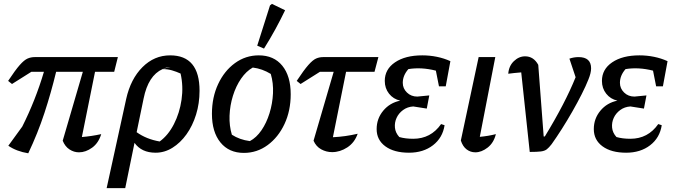

<svg xmlns="http://www.w3.org/2000/svg" viewBox="-20 -780 3491 992"><path d="M126 12Q65 2 23 -27L95 -126Q163 -261 207 -409H142L42 -346L22 -362Q59 -418 82 -444Q105 -470 122.5 -477.5Q140 -485 159 -485H589L570 -409H471L403 -72Q452 -76 503 -87Q489 -41 456 -17Q423 7 388 7Q362 7 339 -8Q316 -23 304 -53L408 -409H270Q244 -301 209.5 -196Q175 -91 126 12Z M531 192 632 -269Q655 -372 716 -433Q777 -494 859 -494Q1011 -494 1011 -311Q1011 -246 993 -188Q975 -130 943.5 -86Q912 -42 871 -16.5Q830 9 784 9Q711 9 675 -42L627 192ZM861 -434Q839 -432 820 -424ZM722 -271 686 -97Q736 -61 805 -49Q849 -81 878.5 -138.5Q908 -196 918 -265Q928 -334 913 -400Q891 -410 868.5 -416.5Q846 -423 820 -423Q746 -390 722 -271Z M1240 10Q1163 10 1119 -44Q1075 -98 1075 -192Q1075 -277 1107 -345.5Q1139 -414 1194 -454Q1249 -494 1317 -494Q1395 -494 1438.5 -440.5Q1482 -387 1482 -293Q1482 -208 1450 -139.5Q1418 -71 1363 -30.5Q1308 10 1240 10ZM1271 -51Q1305 -69 1331 -107Q1357 -145 1372.5 -195Q1388 -245 1390.5 -298Q1393 -351 1379 -398Q1335 -425 1286 -431Q1252 -412 1225.5 -373.5Q1199 -335 1183.5 -285Q1168 -235 1166 -182.5Q1164 -130 1178 -84Q1218 -58 1271 -51ZM1344 -529 1309 -544 1375 -752 1385 -760 1453 -727Q1430 -679 1403 -629.5Q1376 -580 1344 -529Z M1533 -346 1513 -362Q1550 -418 1573 -444Q1596 -470 1613 -477.5Q1630 -485 1649 -485H1935L1915 -409H1768L1700 -71Q1764 -74 1828 -89Q1812 -43 1774.5 -18.5Q1737 6 1696 6Q1666 6 1639.5 -8.5Q1613 -23 1600 -53L1704 -409H1633Z M2093 9Q2016 9 1971 -24Q1926 -57 1926 -113Q1926 -167 1960 -208Q1994 -249 2048 -260Q2012 -268 1990 -296Q1968 -324 1968 -362Q1968 -422 2021 -458Q2074 -494 2162 -494Q2200 -494 2237 -486.5Q2274 -479 2307 -464L2283 -334H2248L2232 -415Q2157 -434 2090 -423Q2061 -390 2061 -352Q2061 -323 2082.5 -302Q2104 -281 2136 -281L2198 -287L2185 -219L2115 -230Q2085 -228 2062.5 -211.5Q2040 -195 2029 -171Q2018 -147 2020.5 -120.5Q2023 -94 2043 -72Q2074 -63 2115 -63Q2206 -63 2259 -139L2277 -133Q2267 -68 2217 -29.5Q2167 9 2093 9Z M2542 -87Q2531 -42 2499.5 -17.5Q2468 7 2436 7Q2411 7 2391 -8Q2371 -23 2361 -54L2453 -485H2539L2459 -73Q2503 -77 2542 -87Z M2795 -75Q2900 -247 2954 -381L2922 -477Q2945 -485 2969 -485Q3034 -485 3034 -427Q3034 -403 3020 -369Q3007 -336 2985.5 -293.5Q2964 -251 2937.5 -204.5Q2911 -158 2883 -114Q2855 -70 2830 -35Q2816 -17 2805 -8.5Q2794 0 2774.5 2.5Q2755 5 2717 5L2673 -406Q2635 -403 2606 -399Q2609 -439 2635 -464Q2661 -489 2693 -489Q2737 -489 2761 -445L2789 -75Z M3215 9Q3138 9 3093 -24Q3048 -57 3048 -113Q3048 -167 3082 -208Q3116 -249 3170 -260Q3134 -268 3112 -296Q3090 -324 3090 -362Q3090 -422 3143 -458Q3196 -494 3284 -494Q3322 -494 3359 -486.5Q3396 -479 3429 -464L3405 -334H3370L3354 -415Q3279 -434 3212 -423Q3183 -390 3183 -352Q3183 -323 3204.5 -302Q3226 -281 3258 -281L3320 -287L3307 -219L3237 -230Q3207 -228 3184.5 -211.5Q3162 -195 3151 -171Q3140 -147 3142.5 -120.5Q3145 -94 3165 -72Q3196 -63 3237 -63Q3328 -63 3381 -139L3399 -133Q3389 -68 3339 -29.5Q3289 9 3215 9Z"/></svg>

Font: Piazzolla Medium
Style: Italic
Weight: 500
Italic angle: -11.3°
Designer: Juan Pablo del Peral
Foundry: Huerta Tipografica
Version: Version 1.330